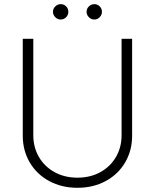

<svg xmlns="http://www.w3.org/2000/svg" viewBox="-20 -894 747 926"><path d="M617.2 -707V-239.3Q617.2 -168 583.5 -110.6Q549.8 -53.2 489.7 -20.8Q429.7 11.7 353.5 11.7Q277.3 11.7 217.3 -20.8Q157.2 -53.2 123.5 -110.6Q89.8 -168 89.8 -239.3V-707H140.6V-242.2Q140.6 -183.6 167.7 -137Q194.8 -90.3 243.2 -63.7Q291.5 -37.1 353.5 -37.1Q415.5 -37.1 463.9 -63.7Q512.2 -90.3 539.3 -137Q566.4 -183.6 566.4 -242.2V-707ZM235.4 -836.9Q235.4 -852.1 246.6 -863Q257.8 -874 272.5 -874Q288.6 -874 299.1 -863.3Q309.6 -852.5 309.6 -836.9Q309.6 -821.8 298.8 -810.8Q288.1 -799.8 272.5 -799.8Q257.8 -799.8 246.6 -811Q235.4 -822.3 235.4 -836.9ZM397.5 -836.9Q397.5 -852.1 408.7 -863Q419.9 -874 434.6 -874Q450.2 -874 460.9 -863.3Q471.7 -852.5 471.7 -836.9Q471.7 -822.3 460.7 -811Q449.7 -799.8 434.6 -799.8Q419.9 -799.8 408.7 -811Q397.5 -822.3 397.5 -836.9Z"/></svg>

Font: Pretendard JP ExtraLight
Style: Regular
Weight: 200
Designer: Base glyphs from Inter by Rasmus Andersson; Hangeul glyphs from Noto Sans CJK(Source Han Sans) by Jang Soo-young and Kan
Foundry: Kil Hyung-jin
Version: Version 1.309